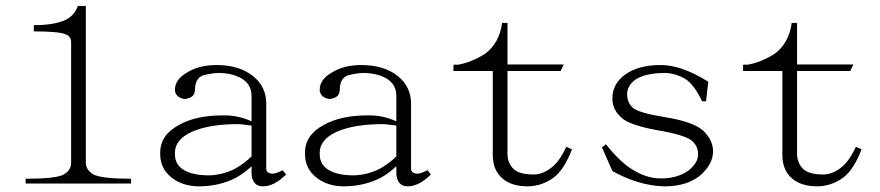

<svg xmlns="http://www.w3.org/2000/svg" viewBox="-20 -708 3040 663"><path d="M302.7 -105.5Q332 -90.8 432.6 -90.8V-74.2H68.4V-90.8Q173.8 -90.8 200.2 -105.5Q225.6 -120.1 225.6 -146.5V-564.5Q224.6 -583 206.1 -589.8Q182.6 -599.6 96.7 -599.6V-621.1Q166 -621.1 205.1 -638.7Q237.3 -654.3 249 -687.5H276.4V-146.5Q276.4 -121.1 302.7 -105.5Z M922.9 -108.4Q932.6 -108.4 956.1 -120.1L967.8 -105.5Q926.8 -64.5 887.7 -64.5Q869.1 -64.5 859.4 -76.2Q848.6 -88.9 848.6 -112.3V-133.8Q823.2 -110.4 795.9 -94.7Q737.3 -64.5 666 -64.5Q611.3 -65.4 575.2 -92.8Q532.2 -125 533.2 -178.7Q532.2 -241.2 597.7 -276.4Q658.2 -310.5 754.9 -309.6Q803.7 -309.6 848.6 -289.1V-377Q848.6 -416 815.4 -436.5Q782.2 -456.1 732.4 -456.1Q710 -455.1 682.6 -448.2Q653.3 -438.5 653.3 -397.5Q652.3 -379.9 640.6 -373Q627.9 -366.2 616.2 -366.2Q604.5 -368.2 594.7 -375Q584 -384.8 584 -397.5Q584 -433.6 625 -457Q668 -484.4 732.4 -483.4Q805.7 -482.4 852.5 -446.3Q899.4 -409.2 899.4 -350.6V-126Q899.4 -108.4 922.9 -108.4ZM642.6 -252.9Q583 -225.6 584 -178.7Q583 -140.6 613.3 -122.1Q643.6 -102.5 702.1 -102.5Q747.1 -103.5 791 -125Q824.2 -143.6 848.6 -168V-274.4L807.6 -279.3Q705.1 -280.3 642.6 -252.9Z M1422.9 -108.4Q1432.6 -108.4 1456.1 -120.1L1467.8 -105.5Q1426.8 -64.5 1387.7 -64.5Q1369.1 -64.5 1359.4 -76.2Q1348.6 -88.9 1348.6 -112.3V-133.8Q1323.2 -110.4 1295.9 -94.7Q1237.3 -64.5 1166 -64.5Q1111.3 -65.4 1075.2 -92.8Q1032.2 -125 1033.2 -178.7Q1032.2 -241.2 1097.7 -276.4Q1158.2 -310.5 1254.9 -309.6Q1303.7 -309.6 1348.6 -289.1V-377Q1348.6 -416 1315.4 -436.5Q1282.2 -456.1 1232.4 -456.1Q1210 -455.1 1182.6 -448.2Q1153.3 -438.5 1153.3 -397.5Q1152.3 -379.9 1140.6 -373Q1127.9 -366.2 1116.2 -366.2Q1104.5 -368.2 1094.7 -375Q1084 -384.8 1084 -397.5Q1084 -433.6 1125 -457Q1168 -484.4 1232.4 -483.4Q1305.7 -482.4 1352.5 -446.3Q1399.4 -409.2 1399.4 -350.6V-126Q1399.4 -108.4 1422.9 -108.4ZM1142.6 -252.9Q1083 -225.6 1084 -178.7Q1083 -140.6 1113.3 -122.1Q1143.6 -102.5 1202.1 -102.5Q1247.1 -103.5 1291 -125Q1324.2 -143.6 1348.6 -168V-274.4L1307.6 -279.3Q1205.1 -280.3 1142.6 -252.9Z M1545.9 -462.9V-484.4Q1553.7 -485.4 1560.5 -484.4Q1607.4 -492.2 1655.3 -522.5Q1704.1 -558.6 1713.9 -628.9H1732.4V-485.4H1926.8L1916 -462.9H1732.4V-173.8Q1733.4 -143.6 1754.9 -123Q1775.4 -105.5 1823.2 -105.5Q1853.5 -105.5 1883.8 -128.9Q1912.1 -150.4 1935.5 -201.2L1955.1 -192.4Q1927.7 -121.1 1891.6 -94.7Q1850.6 -64.5 1799.8 -64.5Q1744.1 -65.4 1713.9 -92.8Q1681.6 -121.1 1681.6 -173.8V-462.9Z M2418 -358.4H2404.3Q2376 -418.9 2342.8 -437.5Q2308.6 -456.1 2273.4 -456.1Q2208 -455.1 2174.8 -433.6Q2145.5 -412.1 2145.5 -381.8Q2145.5 -355.5 2164.1 -336.9Q2180.7 -319.3 2274.4 -303.7Q2374 -288.1 2409.2 -255.9Q2441.4 -224.6 2442.4 -186.5Q2442.4 -142.6 2400.4 -104.5Q2354.5 -64.5 2274.4 -64.5Q2186.5 -66.4 2094.7 -117.2L2058.6 -199.2L2072.3 -210Q2123 -145.5 2170.9 -118.2Q2216.8 -91.8 2261.7 -91.8Q2319.3 -91.8 2357.4 -119.1Q2390.6 -145.5 2390.6 -174.8Q2390.6 -205.1 2367.2 -223.6Q2340.8 -243.2 2247.1 -258.8Q2148.4 -277.3 2124 -303.7Q2093.8 -331.1 2094.7 -369.1Q2094.7 -418.9 2139.6 -451.2Q2185.5 -483.4 2259.8 -483.4Q2332 -484.4 2425.8 -425.8Z M2545.9 -462.9V-484.4Q2553.7 -485.4 2560.5 -484.4Q2607.4 -492.2 2655.3 -522.5Q2704.1 -558.6 2713.9 -628.9H2732.4V-485.4H2926.8L2916 -462.9H2732.4V-173.8Q2733.4 -143.6 2754.9 -123Q2775.4 -105.5 2823.2 -105.5Q2853.5 -105.5 2883.8 -128.9Q2912.1 -150.4 2935.5 -201.2L2955.1 -192.4Q2927.7 -121.1 2891.6 -94.7Q2850.6 -64.5 2799.8 -64.5Q2744.1 -65.4 2713.9 -92.8Q2681.6 -121.1 2681.6 -173.8V-462.9Z"/></svg>

Font: BabelStone Sani Yi
Style: Regular
Weight: 400
Designer: Andrew West
Foundry: BabelStone
Version: Version 1.00 November 22, 2015, initial release